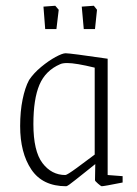

<svg xmlns="http://www.w3.org/2000/svg" viewBox="-20 -637 477 667"><path d="M50 -199Q50 -250 58.5 -291.5Q67 -333 81 -359Q97 -383 123 -404.5Q149 -426 173 -439Q197 -452 208 -452Q224 -452 354 -433V-29L406 -25V-3Q341 10 333 10Q331 10 320.5 1Q310 -8 310 -11L311 -67L276 -39Q269 -34 242 -12Q215 10 210 10Q128 10 89 -48Q50 -106 50 -199ZM309 -100V-402Q243 -418 214 -418Q197 -418 189 -414Q138 -392 117 -342.5Q96 -293 96 -206Q96 -112 127.5 -70.5Q159 -29 207 -29Q213 -29 246.5 -53.5Q280 -78 309 -100ZM131 -614 172 -617 184 -603 176 -536H137ZM264 -614 306 -617 317 -603 310 -536H271Z"/></svg>

Font: Grenze ExtraLight
Style: Regular
Weight: 275
Designer: Renata Polastri
Foundry: Omnibus-Type
Version: Version 1.002; ttfautohint (v1.8)